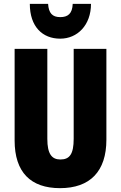

<svg xmlns="http://www.w3.org/2000/svg" viewBox="-20 -968 628 998"><path d="M453 -948H358C356 -897 333 -879 293 -879C252 -879 233 -900 230 -948H135C135 -829 201 -767 293 -767C382 -767 453 -837 453 -948ZM533 -242V-714H363V-247C363 -167 342 -139 294 -139C249 -139 226 -168 226 -246V-714H56V-238C56 -72 140 10 292 10C448 10 533 -77 533 -242Z"/></svg>

Font: Noto Sans Georgian ExtraCondensed Black
Style: Regular
Weight: 900
Width: 2
Designer: Monotype Design Team, Akaki Razmadze
Foundry: Google LLC
Version: Version 2.005